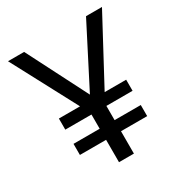

<svg xmlns="http://www.w3.org/2000/svg" viewBox="-168 -836 907 959"><g transform="rotate(-30 286.0 -357.0)"><path d="M285 -365 464 -714H556L355 -339H479V-275H328V-193H479V-129H328V0H242V-129H91V-193H242V-275H91V-339H213L14 -714H107Z"/></g></svg>

Font: Noto Sans Cham
Style: Regular
Weight: 400
Designer: Monotype Design Team
Foundry: Monotype Imaging Inc.
Version: Version 2.002